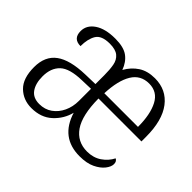

<svg xmlns="http://www.w3.org/2000/svg" viewBox="-114 -757 980 980"><g transform="rotate(45 376.0 -267.0)"><path d="M186 10Q127 10 87.5 -28.5Q48 -67 48 -148Q48 -227 100 -265Q152 -303 259 -306L331 -308V-372Q331 -412 325.5 -442Q320 -472 299.5 -489Q279 -506 237 -506Q178 -506 159 -474.5Q140 -443 140 -391Q86 -391 86 -446Q86 -489 126.5 -516.5Q167 -544 239 -544Q300 -544 331 -521Q362 -498 377 -456Q400 -497 436 -520.5Q472 -544 525 -544Q608 -544 656 -481Q704 -418 704 -300V-267H394Q395 -147 434 -90.5Q473 -34 544 -34Q589 -34 622 -56.5Q655 -79 672 -113Q687 -106 687 -86Q687 -67 669.5 -44.5Q652 -22 618.5 -6Q585 10 534 10Q398 10 356 -126Q342 -70 298.5 -30Q255 10 186 10ZM639 -307Q639 -397 611 -450.5Q583 -504 523 -504Q462 -504 431 -453Q400 -402 396 -307ZM200 -33Q240 -33 269.5 -54Q299 -75 315.5 -110Q332 -145 332 -188V-275L269 -273Q181 -271 146.5 -238Q112 -205 112 -145Q112 -94 133.5 -63.5Q155 -33 200 -33Z"/></g></svg>

Font: Noto Serif Hebrew SemiCondensed Light
Style: Regular
Weight: 300
Width: 4
Designer: Monotype Design Team
Foundry: Monotype Imaging Inc.
Version: Version 2.004; ttfautohint (v1.8.4.7-5d5b)